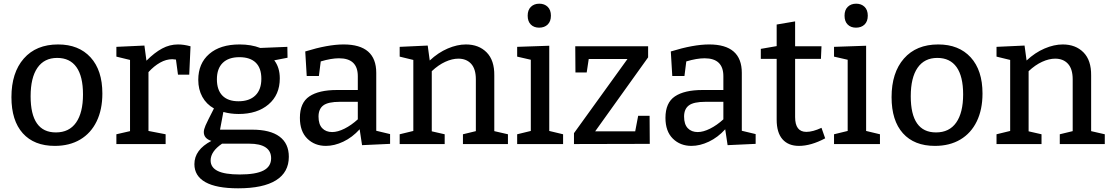

<svg xmlns="http://www.w3.org/2000/svg" viewBox="-20 -781 6025 1041"><path d="M535 -274Q535 -187 504 -123Q473 -59 415 -24.5Q357 10 277 10Q165 10 103.5 -58.5Q42 -127 42 -254Q42 -387 109 -463.5Q176 -540 295 -540Q407 -540 471 -470Q535 -400 535 -274ZM146 -259Q146 -63 283 -63Q355 -63 392.5 -116.5Q430 -170 430 -269Q430 -367 394.5 -417Q359 -467 290 -467Q220 -467 183 -413.5Q146 -360 146 -259Z M1013 -530 1006 -376H945L934 -458Q920 -460 914 -460Q881 -460 848 -441.5Q815 -423 785 -390V-71L878 -53V0H611V-53L685 -70V-456L611 -474V-527L763 -534L774 -452Q818 -496 859 -518Q900 -540 945 -540Q977 -540 1013 -530Z M1347 -78Q1445 -78 1495.5 -40.5Q1546 -3 1546 69Q1546 153 1476.5 196.5Q1407 240 1271 240Q1153 240 1093.5 206.5Q1034 173 1034 109Q1034 31 1126 -17Q1085 -30 1085 -65Q1085 -79 1094.5 -101Q1104 -123 1140 -193Q1099 -216 1077 -256Q1055 -296 1055 -348Q1055 -437 1114.5 -488.5Q1174 -540 1279 -540Q1342 -540 1391 -521L1538 -527L1539 -468L1467 -454Q1497 -415 1497 -356Q1497 -267 1436 -215Q1375 -163 1274 -163Q1230 -163 1191 -174L1173 -78ZM1156 -351Q1156 -293 1186 -262.5Q1216 -232 1273 -232Q1332 -232 1364.5 -263.5Q1397 -295 1397 -354Q1397 -412 1366.5 -441.5Q1336 -471 1278 -471Q1219 -471 1187.5 -440Q1156 -409 1156 -351ZM1450 77Q1450 38 1420 18Q1390 -2 1331 -2H1184Q1122 40 1122 89Q1122 127 1160.5 146Q1199 165 1280 165Q1367 165 1408.5 143.5Q1450 122 1450 77Z M2020 -72 2095 -54V-1L1943 6L1930 -80Q1890 -36 1841.5 -13Q1793 10 1747 10Q1686 10 1646 -29.5Q1606 -69 1606 -142Q1606 -224 1657.5 -258.5Q1709 -293 1807 -293H1920V-368Q1920 -465 1818 -465Q1776 -465 1719 -448L1709 -369H1643L1635 -502Q1758 -540 1843 -540Q2020 -540 2020 -386ZM1781 -65Q1811 -65 1848 -83.5Q1885 -102 1920 -134V-229H1823Q1759 -229 1733 -209.5Q1707 -190 1707 -149Q1707 -107 1727 -86Q1747 -65 1781 -65Z M2660 -70 2734 -53V0H2490V-53L2560 -70V-351Q2560 -407 2534.5 -435Q2509 -463 2465 -463Q2432 -463 2394.5 -446Q2357 -429 2321 -395V-69L2391 -53V0H2147V-53L2221 -71V-456L2147 -474V-527L2299 -534L2310 -453Q2356 -496 2407.5 -518Q2459 -540 2506 -540Q2576 -540 2618.5 -497Q2661 -454 2660 -372Z M2958 -533V-71L3033 -53V0H2784V-53L2858 -71V-457L2784 -474V-527ZM2841 -696Q2841 -727 2858.5 -744Q2876 -761 2904 -761Q2932 -761 2949.5 -744Q2967 -727 2967 -696Q2967 -665 2949.5 -648Q2932 -631 2903 -631Q2875 -631 2858 -648Q2841 -665 2841 -696Z M3440 -153H3502L3503 -1L3092 0V-59L3382 -461H3172L3161 -388H3100L3099 -530H3494V-470L3207 -69H3424Z M4002 -72 4077 -54V-1L3925 6L3912 -80Q3872 -36 3823.5 -13Q3775 10 3729 10Q3668 10 3628 -29.5Q3588 -69 3588 -142Q3588 -224 3639.5 -258.5Q3691 -293 3789 -293H3902V-368Q3902 -465 3800 -465Q3758 -465 3701 -448L3691 -369H3625L3617 -502Q3740 -540 3825 -540Q4002 -540 4002 -386ZM3763 -65Q3793 -65 3830 -83.5Q3867 -102 3902 -134V-229H3805Q3741 -229 3715 -209.5Q3689 -190 3689 -149Q3689 -107 3709 -86Q3729 -65 3763 -65Z M4454 -31Q4377 10 4312 10Q4254 10 4222.5 -26Q4191 -62 4191 -132V-462H4105V-516L4191 -531V-648L4291 -665V-530H4434L4431 -462H4291V-146Q4291 -66 4352 -66Q4387 -66 4434 -88Z M4676 -533V-71L4751 -53V0H4502V-53L4576 -71V-457L4502 -474V-527ZM4559 -696Q4559 -727 4576.5 -744Q4594 -761 4622 -761Q4650 -761 4667.5 -744Q4685 -727 4685 -696Q4685 -665 4667.5 -648Q4650 -631 4621 -631Q4593 -631 4576 -648Q4559 -665 4559 -696Z M5307 -274Q5307 -187 5276 -123Q5245 -59 5187 -24.5Q5129 10 5049 10Q4937 10 4875.5 -58.5Q4814 -127 4814 -254Q4814 -387 4881 -463.5Q4948 -540 5067 -540Q5179 -540 5243 -470Q5307 -400 5307 -274ZM4918 -259Q4918 -63 5055 -63Q5127 -63 5164.5 -116.5Q5202 -170 5202 -269Q5202 -367 5166.5 -417Q5131 -467 5062 -467Q4992 -467 4955 -413.5Q4918 -360 4918 -259Z M5896 -70 5970 -53V0H5726V-53L5796 -70V-351Q5796 -407 5770.5 -435Q5745 -463 5701 -463Q5668 -463 5630.5 -446Q5593 -429 5557 -395V-69L5627 -53V0H5383V-53L5457 -71V-456L5383 -474V-527L5535 -534L5546 -453Q5592 -496 5643.5 -518Q5695 -540 5742 -540Q5812 -540 5854.5 -497Q5897 -454 5896 -372Z"/></svg>

Font: Bitter Pro Medium
Style: Regular
Weight: 500
Designer: Sol Matas, and Bitter project Authors
Foundry: Sol Matas
Version: Version 1.010